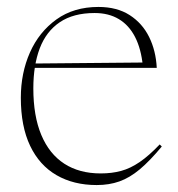

<svg xmlns="http://www.w3.org/2000/svg" viewBox="-20 -523 512 553"><path d="M263.5 -503Q317 -503 353.5 -479.5Q390 -456 409.5 -416.5Q429 -377 431.5 -327.5H70.5V-340L400.5 -343L391.5 -332.5Q386.5 -382.5 369 -416.5Q351.5 -450.5 322.2 -468Q293 -485.5 252.5 -485.5Q191.5 -485.5 152.2 -459Q113 -432.5 94.5 -383.8Q76 -335 76 -268.5Q76 -189 99 -134.2Q122 -79.5 165.2 -51.5Q208.5 -23.5 270 -23.5Q302.5 -23.5 329 -30.8Q355.5 -38 382.2 -56.2Q409 -74.5 440 -107L446 -101Q411.5 -59.5 382.5 -35.2Q353.5 -11 324 -0.5Q294.5 10 258.5 10Q192 10 142.8 -18.5Q93.5 -47 66.8 -103Q40 -159 40 -241.5Q40 -312.5 66.2 -371.8Q92.5 -431 142.5 -467Q192.5 -503 263.5 -503Z"/></svg>

Font: Newsreader 60pt ExtraLight
Style: Regular
Weight: 250
Designer: Hugues Gentile
Foundry: Production Type
Version: Version 1.003